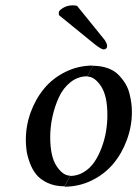

<svg xmlns="http://www.w3.org/2000/svg" viewBox="-20 -684 511 715"><path d="M305.2 -398.9 326.2 -439Q356.4 -439 380.9 -430.2Q405.3 -421.4 420.4 -406.2Q435.5 -391.1 446.3 -373.5Q457 -356 462.2 -335.4Q467.3 -314.9 469.2 -298.8Q471.2 -282.7 471.2 -267.1Q471.2 -213.9 452.6 -163.3Q434.1 -112.8 401.9 -74.2Q369.6 -35.6 322 -12.2Q274.4 11.2 220.2 11.2L241.2 -28.8Q269 -28.8 292.7 -43.5Q316.4 -58.1 332 -81.5Q347.7 -105 358.9 -135.3Q370.1 -165.5 375 -195.8Q379.9 -226.1 379.9 -254.9Q379.9 -327.6 356 -363.3Q332 -398.9 305.2 -398.9ZM241.2 -29.8 220.2 9.8Q184.1 9.8 156.7 -3.2Q129.4 -16.1 114.5 -34.9Q99.6 -53.7 90.6 -78.9Q81.5 -104 78.9 -123.5Q76.2 -143.1 76.2 -163.1Q76.2 -216.3 94.5 -266.4Q112.8 -316.4 145 -355Q177.2 -393.6 224.6 -416.7Q272 -439.9 326.2 -439.9L305.2 -399.9Q270.5 -399.9 242.9 -378.2Q215.3 -356.4 199.5 -322Q183.6 -287.6 175.3 -249.3Q167 -210.9 167 -173.8Q167 -101.1 190.7 -65.4Q214.4 -29.8 241.2 -29.8ZM267.1 -662.1 369.1 -536.1Q378.9 -522 378.9 -512.2Q378.9 -506.8 375.5 -503.4Q372.1 -500 366.2 -500Q357.4 -500 333 -519L199.2 -627.9V-640.1Q203.1 -647.9 217.5 -656Q231.9 -664.1 251 -664.1Q261.2 -664.1 267.1 -662.1Z"/></svg>

Font: Common Serif News
Style: Italic
Weight: 450
Italic angle: -12°
Designer: Philipp H. Poll, Khaled Hosny
Foundry: Stefan Peev, Context Ltd.
Version: Version 1.026